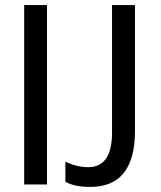

<svg xmlns="http://www.w3.org/2000/svg" viewBox="-20 -734 640 764"><path d="M76.2 0V-713.9H167V0ZM240.2 -11.2V-90.8Q285.6 -68.8 331.1 -68.8Q425.8 -68.8 425.8 -207V-713.9H517.1V-212.9Q517.1 9.8 338.9 9.8Q273.9 9.8 240.2 -11.2Z"/></svg>

Font: Apple Sans Adjectives
Style: Regular
Weight: 400
Monospace: yes
Foundry: Apple Sans Adjectives
Version: Version 0.01